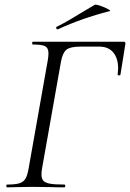

<svg xmlns="http://www.w3.org/2000/svg" viewBox="-20 -804 558 824"><path d="M11 -12Q46 -12 63.5 -17.5Q81 -23 89.5 -37.5Q98 -52 103 -82L185 -545Q188 -563 188 -575Q188 -598 174 -605.5Q160 -613 121 -613Q118 -613 118 -619Q118 -625 121 -625H510Q520 -625 518 -615L497 -484Q496 -480 490 -480.5Q484 -481 485 -485Q487 -503 487 -510Q487 -554 466 -579Q445 -604 406 -604H326Q282 -604 265.5 -591Q249 -578 242 -541L161 -84Q158 -68 158 -55Q158 -37 166.5 -28Q175 -19 195.5 -15.5Q216 -12 256 -12Q260 -12 260 -6Q260 0 256 0Q219 0 199 -1L118 -2L54 -1Q38 0 11 0Q7 0 7 -6Q7 -12 11 -12ZM227 -678Q223 -678 221.5 -682.5Q220 -687 223 -689Q254 -704 285.5 -723Q317 -742 327 -748Q378 -779 386 -783Q390 -786 409.5 -779.5Q429 -773 443.5 -765Q458 -757 450 -756Q332 -726 228 -678Z"/></svg>

Font: Cormorant Garamond
Style: Italic
Weight: 400
Italic angle: -10°
Designer: Christian Thalmann (Catharsis Fonts)
Foundry: Catharsis Fonts
Version: Version 4.000